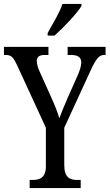

<svg xmlns="http://www.w3.org/2000/svg" viewBox="-23 -951 554 971"><path d="M218 -784V-771H253C301 -814 369 -886 389 -921V-931H293C278 -886 246 -835 218 -784ZM127 0H385V-41H367C332 -41 302 -52 302 -116V-305L436 -596C463 -655 479 -673 503 -673H511V-714H319V-673H336C367 -673 388 -664 388 -635C388 -619 381 -595 370 -570L320 -458C302 -416 287 -380 277 -353C268 -384 254 -419 236 -459L177 -590C170 -604 163 -628 163 -643C163 -659 172 -673 201 -673H222V-714H-3V-673H7C35 -673 46 -659 64 -620L209 -305V-111C209 -52 179 -41 142 -41H127Z"/></svg>

Font: Noto Serif Armenian ExtraCondensed
Style: Regular
Weight: 400
Width: 2
Designer: Monotype Design Team
Foundry: Monotype Imaging Inc.
Version: Version 2.008